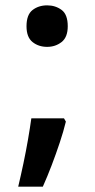

<svg xmlns="http://www.w3.org/2000/svg" viewBox="-20 -574 353 717"><path d="M219 -132 226 -120Q217 -83 203 -41Q189 1 173 43Q157 85 140 123H48Q58 81 67.5 36Q77 -9 84.5 -52.5Q92 -96 97 -132ZM156 -399Q124 -399 101.5 -417Q79 -435 79 -476Q79 -519 101.5 -536.5Q124 -554 156 -554Q187 -554 210 -537Q233 -520 233 -476Q233 -435 210 -417Q187 -399 156 -399Z"/></svg>

Font: Noto Sans Devanagari SemiBold
Style: Regular
Weight: 600
Version: Version 2.003